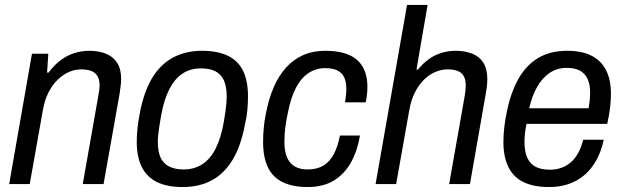

<svg xmlns="http://www.w3.org/2000/svg" viewBox="-20 -743 2515 775"><path d="M17 0 109 -526H175L170 -450H176Q199 -481 225.5 -500.5Q252 -520 281 -529Q310 -538 340 -538Q378 -538 407 -526.5Q436 -515 452.5 -490Q469 -465 469 -424Q469 -411 467 -396.5Q465 -382 463 -366L398 0H314L377 -357Q379 -368 380.5 -378.5Q382 -389 382 -398Q382 -422 373 -436.5Q364 -451 347.5 -457Q331 -463 308 -463Q283 -463 258.5 -452.5Q234 -442 212.5 -421Q191 -400 175.5 -369.5Q160 -339 153 -298L100 0Z M717 12Q656 12 615 -7.5Q574 -27 553 -67.5Q532 -108 532 -171Q532 -197 535 -225.5Q538 -254 544 -284Q560 -371 593.5 -427Q627 -483 678 -510.5Q729 -538 796 -538Q857 -538 898.5 -518.5Q940 -499 960.5 -458.5Q981 -418 981 -354Q981 -328 978.5 -299.5Q976 -271 969 -242Q953 -155 919.5 -99Q886 -43 835.5 -15.5Q785 12 717 12ZM721 -59Q764 -59 796.5 -80Q829 -101 850.5 -143.5Q872 -186 883 -249Q888 -277 890.5 -296Q893 -315 894 -329Q895 -343 895 -355Q895 -394 883.5 -419Q872 -444 849 -455.5Q826 -467 792 -467Q749 -467 717.5 -446.5Q686 -426 664.5 -385Q643 -344 631 -280Q626 -252 623 -232Q620 -212 618.5 -197.5Q617 -183 617 -170Q617 -131 628.5 -106.5Q640 -82 663.5 -70.5Q687 -59 721 -59Z M1221 12Q1163 12 1122.5 -7Q1082 -26 1062 -66.5Q1042 -107 1042 -170Q1042 -197 1044.5 -225.5Q1047 -254 1053 -283Q1064 -342 1084 -389Q1104 -436 1134 -469.5Q1164 -503 1203.5 -520.5Q1243 -538 1294 -538Q1351 -538 1388.5 -521.5Q1426 -505 1444.5 -472.5Q1463 -440 1463 -393Q1463 -379 1461.5 -363Q1460 -347 1456 -330H1373Q1375 -344 1376.5 -358Q1378 -372 1378 -383Q1378 -412 1369.5 -430.5Q1361 -449 1342 -458.5Q1323 -468 1293 -468Q1256 -468 1226 -448.5Q1196 -429 1175 -389.5Q1154 -350 1142 -288Q1136 -260 1133 -238.5Q1130 -217 1129 -201Q1128 -185 1128 -171Q1128 -133 1138.5 -108Q1149 -83 1170 -71Q1191 -59 1222 -59Q1260 -59 1286 -75Q1312 -91 1328 -122Q1344 -153 1352 -196H1433Q1423 -135 1397 -88Q1371 -41 1328 -14.5Q1285 12 1221 12Z M1496 0 1623 -723H1706L1661 -462H1667Q1688 -488 1712 -505Q1736 -522 1763.5 -530Q1791 -538 1819 -538Q1857 -538 1886 -526.5Q1915 -515 1931 -490Q1947 -465 1947 -424Q1947 -411 1945.5 -396.5Q1944 -382 1941 -366L1877 0H1793L1856 -357Q1858 -368 1859 -378.5Q1860 -389 1860 -398Q1860 -422 1851.5 -436.5Q1843 -451 1826.5 -457Q1810 -463 1787 -463Q1762 -463 1737 -452.5Q1712 -442 1691 -421Q1670 -400 1654.5 -369.5Q1639 -339 1632 -298L1579 0Z M2197 12Q2135 12 2094 -7.5Q2053 -27 2032.5 -68Q2012 -109 2012 -170Q2012 -201 2016 -233.5Q2020 -266 2027 -297Q2042 -370 2072.5 -424.5Q2103 -479 2151.5 -508.5Q2200 -538 2270 -538Q2329 -538 2368 -518Q2407 -498 2426.5 -459.5Q2446 -421 2446 -364Q2446 -339 2442.5 -308.5Q2439 -278 2431 -243H2105Q2101 -222 2099 -204Q2097 -186 2097 -170Q2097 -131 2108.5 -106Q2120 -81 2142.5 -69.5Q2165 -58 2200 -58Q2223 -58 2244 -65Q2265 -72 2282.5 -86.5Q2300 -101 2313 -124Q2326 -147 2334 -179H2417Q2407 -132 2387 -96Q2367 -60 2338.5 -36Q2310 -12 2274.5 0Q2239 12 2197 12ZM2116 -306H2356Q2359 -324 2360.5 -339.5Q2362 -355 2362 -369Q2362 -403 2351.5 -425Q2341 -447 2320.5 -458Q2300 -469 2268 -469Q2229 -469 2199 -449Q2169 -429 2148.5 -393Q2128 -357 2116 -306Z"/></svg>

Font: Archivo SemiCondensed
Style: Italic
Weight: 400
Width: 4
Italic angle: -10°
Designer: Hector Gatti
Foundry: Omnibus-Type
Version: Version 2.001